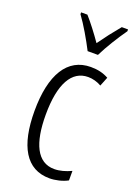

<svg xmlns="http://www.w3.org/2000/svg" viewBox="-148 -824 626 892"><g transform="rotate(20 165.0 -377.5)"><path d="M182 -606H233C256 -653 294 -714 324 -756V-765H293C259 -724 238 -697 208 -655C181 -694 148 -737 123 -765H92V-756C121 -717 158 -653 182 -606ZM217 10C245 10 281 2 306 -12V-59C278 -46 250 -38 223 -38C138 -38 100 -122 100 -262C100 -416 146 -494 226 -494C248 -494 271 -488 292 -476L310 -521C285 -535 257 -542 222 -542C107 -542 45 -441 45 -261C45 -88 101 10 217 10Z"/></g></svg>

Font: Noto Sans Kannada ExtraCondensed Light
Style: Regular
Weight: 300
Width: 2
Designer: Jelle Bosma - Monotype Design Team
Foundry: Monotype Imaging Inc.
Version: Version 2.005